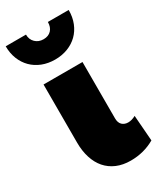

<svg xmlns="http://www.w3.org/2000/svg" viewBox="-208 -818 766 905"><g transform="rotate(-30 174.5 -365.0)"><path d="M326.7 -746.1Q326.7 -707 314 -675.5Q301.3 -644 278.6 -621.8Q255.9 -599.6 224.4 -587.4Q192.9 -575.2 155.8 -575.2Q117.7 -575.2 85.9 -587.6Q54.2 -600.1 31.5 -622.8Q8.8 -645.5 -3.7 -677Q-16.1 -708.5 -16.1 -746.1H94.2Q94.2 -719.2 111.6 -702.4Q128.9 -685.5 155.8 -685.5Q182.6 -685.5 198 -701.9Q213.4 -718.3 213.4 -746.1ZM356.9 -18.6Q297.9 15.6 226.1 15.6Q183.6 15.6 150.4 1.5Q117.2 -12.7 94.5 -38.8Q71.8 -64.9 60.1 -102.1Q48.3 -139.2 48.3 -184.6V-501H260.3V-194.3Q260.3 -170.4 272.9 -158.4Q285.6 -146.5 305.2 -146.5Q324.7 -146.5 346.2 -158.2Z"/></g></svg>

Font: Paytone One
Style: Regular
Weight: 400
Designer: vernon adams
Foundry: vernon adams
Version: 1.000